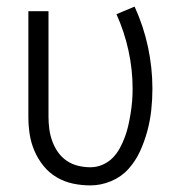

<svg xmlns="http://www.w3.org/2000/svg" viewBox="-20 -554 540 582"><path d="M254 8Q227 8 201 2.5Q175 -3 152 -16.5Q129 -30 112 -51Q95 -72 84.5 -96.5Q74 -121 70 -147Q66 -173 66 -200V-520H127V-200Q127 -181 129.5 -162.5Q132 -144 138.5 -126Q145 -108 156 -92.5Q167 -77 182.5 -66.5Q198 -56 216.5 -51.5Q235 -47 254 -47Q273 -47 290.5 -54.5Q308 -62 321 -75Q334 -88 343 -104.5Q352 -121 358.5 -138.5Q365 -156 369 -174Q373 -192 376 -210.5Q379 -229 380.5 -247.5Q382 -266 382 -285Q382 -343 369.5 -400.5Q357 -458 333 -511L388 -534Q415 -475 428.5 -412Q442 -349 442 -285Q442 -252 438.5 -220Q435 -188 426.5 -156.5Q418 -125 404.5 -95.5Q391 -66 369.5 -42Q348 -18 317 -5Q286 8 254 8Z"/></svg>

Font: Iosevka Term Curly Light
Style: Regular
Weight: 300
Designer: Belleve Invis
Foundry: Belleve Invis
Version: Version 32.3.0